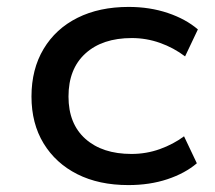

<svg xmlns="http://www.w3.org/2000/svg" viewBox="-20 -526 622 555"><path d="M351 9Q266 9 203.5 -22.5Q141 -54 106 -111.5Q71 -169 71 -247Q71 -326 106 -384.5Q141 -443 204 -474.5Q267 -506 352 -506Q413 -506 465 -488.5Q517 -471 552 -441L515 -363Q482 -388 442.5 -402Q403 -416 361 -416Q276 -416 227 -371.5Q178 -327 178 -247Q178 -168 227 -124.5Q276 -81 360 -81Q403 -81 442 -95Q481 -109 512 -132L549 -54Q515 -25 464 -8Q413 9 351 9Z"/></svg>

Font: Nunito Sans 7pt SemiExpanded Medium
Style: Regular
Weight: 500
Width: 6
Designer: Vernon Adams
Foundry: Vernon Adams
Version: Version 3.101;gftools[0.9.27]